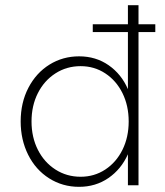

<svg xmlns="http://www.w3.org/2000/svg" viewBox="-20 -717 640 743"><path d="M60 -247Q60 -320 90 -377.5Q120 -435 171.5 -467Q223 -499 286 -499Q351 -499 400.5 -464.5Q450 -430 475 -372V-593H339V-623H475V-697H516V-623H581V-593H516V0H475V-120Q449 -62 399.5 -28Q350 6 286 6Q222 6 170 -27Q118 -60 89 -118Q60 -176 60 -247ZM478 -247Q478 -308 454 -356.5Q430 -405 387.5 -433Q345 -461 292 -461Q238 -461 194.5 -433Q151 -405 126.5 -356.5Q102 -308 102 -247Q102 -186 126.5 -137.5Q151 -89 194.5 -61Q238 -33 292 -33Q345 -33 387.5 -61Q430 -89 454 -137.5Q478 -186 478 -247Z"/></svg>

Font: Hanken Grotesk ExtraLight
Style: Regular
Weight: 200
Designer: Alfredo Marco Pradil
Foundry: Hanken Design Co.
Version: Version 3.014